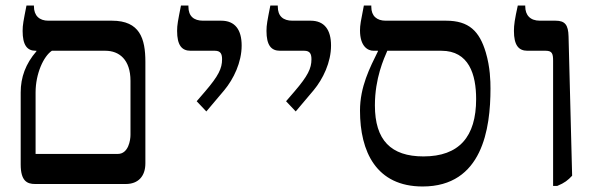

<svg xmlns="http://www.w3.org/2000/svg" viewBox="-20 -667 2169 696"><path d="M507 -75V-443C507 -527 487 -592 386 -592H155C123 -592 103 -610 103 -644V-647H76C65 -591 62 -577 62 -555C62 -504 78 -483 109 -483H112V-481C73 -436 55 -387 55 -332V-71C55 -11 78 0 107 0H436C481 0 507 -28 507 -75ZM109 -109V-332C109 -400 138 -463 168 -483H362C412 -483 453 -451 453 -374V-178C453 -160 446 -109 407 -109Z M728 -263 793 -340C827 -381 856 -441 856 -502C856 -559 832 -592 782 -592H716C683 -592 663 -608 663 -643V-647H636C625 -591 622 -577 622 -555C622 -503 639 -483 671 -483H759C780 -483 785 -471 785 -452C785 -419 772 -392 724 -336L693 -300Z M1052 -263 1117 -340C1151 -381 1180 -441 1180 -502C1180 -559 1156 -592 1106 -592H1040C1007 -592 987 -608 987 -643V-647H960C949 -591 946 -577 946 -555C946 -503 963 -483 995 -483H1083C1104 -483 1109 -471 1109 -452C1109 -419 1096 -392 1048 -336L1017 -300Z M1758 -346C1758 -373 1757 -423 1741 -477C1718 -554 1680 -592 1597 -592H1378C1346 -592 1326 -609 1326 -642V-647H1299C1288 -591 1285 -576 1285 -557C1285 -499 1313 -483 1334 -483H1350V-481C1321 -422 1285 -353 1285 -266C1285 -117 1344 9 1512 9C1729 9 1758 -201 1758 -346ZM1339 -285C1339 -384 1372 -455 1384 -483H1580C1680 -483 1706 -397 1706 -308C1706 -171 1644 -100 1515 -100C1397 -100 1339 -159 1339 -285Z M1985 7H2000C2027 -4 2039 -14 2054 -30L2041 -535C2040 -577 2028 -592 1994 -592H1937C1902 -592 1884 -612 1884 -644V-647H1857C1846 -597 1843 -577 1843 -555C1843 -503 1860 -483 1892 -483H1958C1981 -483 1985 -473 1985 -447Z"/></svg>

Font: Noto Serif Hebrew
Style: Regular
Weight: 400
Designer: Monotype Design Team
Foundry: Monotype Imaging Inc.
Version: Version 1.901